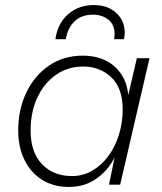

<svg xmlns="http://www.w3.org/2000/svg" viewBox="-20 -730 640 759"><path d="M252 9Q191 9 146 -19.5Q101 -48 76.5 -98.5Q52 -149 52 -214Q52 -297 84 -364Q116 -431 173.5 -470.5Q231 -510 307 -510Q385 -510 433 -467Q481 -424 487 -354L521 -500H571L455 0H411L433 -108Q408 -57 361.5 -24Q315 9 252 9ZM265 -34Q308 -34 345 -55.5Q382 -77 409 -114Q436 -151 450.5 -198.5Q465 -246 465 -297Q465 -382 420 -424.5Q375 -467 309 -467Q248 -467 201 -434Q154 -401 127.5 -344Q101 -287 101 -214Q101 -128 146 -81Q191 -34 265 -34ZM199 -575Q208 -638 249.5 -674Q291 -710 351 -710Q406 -710 439.5 -679Q473 -648 473 -601Q473 -589 470 -575H431Q432 -580 432.5 -585Q433 -590 433 -595Q433 -633 408 -652.5Q383 -672 348 -672Q301 -672 274 -645Q247 -618 240 -575Z"/></svg>

Font: Work Sans Light
Style: Italic
Weight: 300
Italic angle: -13°
Designer: Wei Huang
Foundry: Wei Huang
Version: Version 2.010; ttfautohint (v1.8.3)